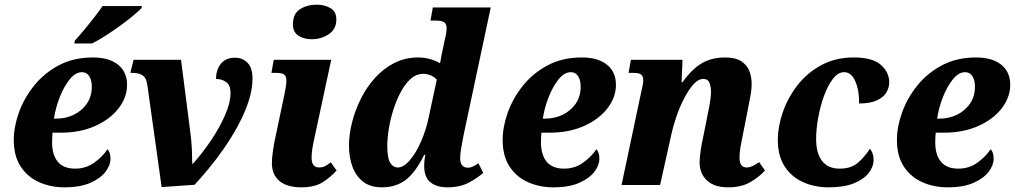

<svg xmlns="http://www.w3.org/2000/svg" viewBox="-20 -792 4345 822"><path d="M256 10Q197 10 147.5 -12Q98 -34 68.5 -79Q39 -124 39 -193Q39 -249 61 -310.5Q83 -372 126 -425.5Q169 -479 232 -512.5Q295 -546 378 -546Q447 -546 485.5 -515Q524 -484 524 -429Q524 -375 487.5 -328Q451 -281 387 -252.5Q323 -224 241 -224H205Q204 -214 203.5 -203.5Q203 -193 203 -183Q203 -129 227.5 -99.5Q252 -70 302 -70Q348 -70 384 -96Q420 -122 440 -153Q453 -141 453 -112Q453 -85 432 -57Q411 -29 367.5 -9.5Q324 10 256 10ZM219 -284Q262 -284 296.5 -301Q331 -318 352 -348.5Q373 -379 373 -421Q373 -449 362 -466Q351 -483 331 -483Q303 -483 278.5 -452.5Q254 -422 236 -376.5Q218 -331 211 -284ZM298 -606 301 -619Q319 -638 340.5 -664Q362 -690 383 -717Q404 -744 419 -766H588L585 -756Q573 -744 549 -724Q525 -704 494.5 -682Q464 -660 432.5 -639.5Q401 -619 374 -606Z M611 -427Q607 -458 591 -469Q575 -480 548 -480H538L552 -536H755L793 -240Q800 -190 801.5 -153Q803 -116 803 -91H806Q848 -138 884.5 -192.5Q921 -247 944 -300Q967 -353 967 -394Q967 -427 948.5 -440.5Q930 -454 905 -454Q905 -494 926 -519.5Q947 -545 986 -545Q1018 -545 1039.5 -523.5Q1061 -502 1061 -456Q1061 -409 1044 -357.5Q1027 -306 999 -254.5Q971 -203 938 -155.5Q905 -108 872 -68.5Q839 -29 813 -1L672 9Z M1315 -624Q1281 -624 1257.5 -639.5Q1234 -655 1234 -687Q1234 -734 1265 -753Q1296 -772 1336 -772Q1369 -772 1394.5 -757.5Q1420 -743 1420 -709Q1420 -667 1387.5 -645.5Q1355 -624 1315 -624ZM1270 10Q1209 10 1176.5 -17Q1144 -44 1144 -94Q1144 -113 1148.5 -146Q1153 -179 1164 -228L1197 -384Q1201 -402 1203.5 -418.5Q1206 -435 1206 -447Q1206 -466 1196.5 -473Q1187 -480 1161 -480H1142L1152 -536H1398L1328 -210Q1321 -179 1317.5 -157.5Q1314 -136 1314 -117Q1314 -75 1346 -75Q1361 -75 1371.5 -80.5Q1382 -86 1396 -97L1421 -62Q1397 -35 1362.5 -12.5Q1328 10 1270 10Z M1616 10Q1565 10 1534 -14.5Q1503 -39 1488.5 -79.5Q1474 -120 1474 -168Q1474 -215 1487 -267Q1500 -319 1524.5 -368.5Q1549 -418 1585 -458Q1621 -498 1667.5 -522Q1714 -546 1770 -546Q1797 -546 1821.5 -539Q1846 -532 1864 -521Q1866 -534 1870 -554Q1874 -574 1876 -583L1884 -621Q1888 -636 1890 -648.5Q1892 -661 1892 -673Q1892 -688 1882.5 -696Q1873 -704 1843 -704H1823L1833 -760H2081L1965 -215Q1960 -189 1955 -160.5Q1950 -132 1950 -115Q1950 -94 1959 -84Q1968 -74 1982 -74Q1995 -74 2007.5 -80.5Q2020 -87 2028 -93L2049 -52Q2023 -29 1986 -9.5Q1949 10 1894 10Q1851 10 1823.5 -11Q1796 -32 1796 -82Q1796 -95 1797.5 -107.5Q1799 -120 1801 -129H1796Q1758 -52 1716 -21Q1674 10 1616 10ZM1683 -75Q1708 -75 1734.5 -106Q1761 -137 1782.5 -186Q1804 -235 1815 -288L1850 -451Q1840 -463 1823.5 -469.5Q1807 -476 1793 -476Q1763 -476 1739 -455Q1715 -434 1696 -398.5Q1677 -363 1664 -322Q1651 -281 1644.5 -240Q1638 -199 1638 -167Q1638 -115 1650.5 -95Q1663 -75 1683 -75Z M2349 10Q2290 10 2240.5 -12Q2191 -34 2161.5 -79Q2132 -124 2132 -193Q2132 -249 2154 -310.5Q2176 -372 2219 -425.5Q2262 -479 2325 -512.5Q2388 -546 2471 -546Q2540 -546 2578.5 -515Q2617 -484 2617 -429Q2617 -375 2580.5 -328Q2544 -281 2480 -252.5Q2416 -224 2334 -224H2298Q2297 -214 2296.5 -203.5Q2296 -193 2296 -183Q2296 -129 2320.5 -99.5Q2345 -70 2395 -70Q2441 -70 2477 -96Q2513 -122 2533 -153Q2546 -141 2546 -112Q2546 -85 2525 -57Q2504 -29 2460.5 -9.5Q2417 10 2349 10ZM2312 -284Q2355 -284 2389.5 -301Q2424 -318 2445 -348.5Q2466 -379 2466 -421Q2466 -449 2455 -466Q2444 -483 2424 -483Q2396 -483 2371.5 -452.5Q2347 -422 2329 -376.5Q2311 -331 2304 -284Z M3097 10Q3038 10 3006.5 -19.5Q2975 -49 2975 -99Q2976 -120 2979.5 -146Q2983 -172 2991 -208L3007 -288Q3011 -307 3017.5 -341Q3024 -375 3024 -400Q3024 -418 3018 -436Q3012 -454 2991 -454Q2969 -454 2948 -430Q2927 -406 2908 -369Q2889 -332 2875.5 -292Q2862 -252 2855 -220L2806 0H2641L2725 -397Q2728 -410 2731 -424.5Q2734 -439 2734 -450Q2734 -465 2725 -472.5Q2716 -480 2692 -480H2671L2681 -536H2902L2898 -440H2902Q2941 -495 2983.5 -520.5Q3026 -546 3084 -546Q3128 -546 3153 -530Q3178 -514 3188 -488.5Q3198 -463 3198 -433Q3198 -407 3191.5 -374.5Q3185 -342 3180 -315L3160 -213Q3154 -185 3150 -161.5Q3146 -138 3146 -117Q3146 -75 3177 -75Q3199 -75 3230 -98L3255 -62Q3232 -36 3193.5 -13Q3155 10 3097 10Z M3528 10Q3467 10 3417.5 -12.5Q3368 -35 3339 -80Q3310 -125 3310 -193Q3310 -249 3331 -310.5Q3352 -372 3393 -425.5Q3434 -479 3495 -512.5Q3556 -546 3635 -546Q3715 -546 3751 -514.5Q3787 -483 3787 -439Q3787 -417 3775 -396.5Q3763 -376 3734.5 -362.5Q3706 -349 3658 -349Q3659 -404 3642 -443.5Q3625 -483 3594 -483Q3568 -483 3546 -454.5Q3524 -426 3508 -382Q3492 -338 3483 -288.5Q3474 -239 3474 -197Q3474 -136 3499.5 -103Q3525 -70 3575 -70Q3625 -70 3654.5 -96.5Q3684 -123 3704 -155Q3711 -148 3715.5 -135.5Q3720 -123 3720 -106Q3720 -79 3699.5 -52Q3679 -25 3636.5 -7.5Q3594 10 3528 10Z M4037 10Q3978 10 3928.5 -12Q3879 -34 3849.5 -79Q3820 -124 3820 -193Q3820 -249 3842 -310.5Q3864 -372 3907 -425.5Q3950 -479 4013 -512.5Q4076 -546 4159 -546Q4228 -546 4266.5 -515Q4305 -484 4305 -429Q4305 -375 4268.5 -328Q4232 -281 4168 -252.5Q4104 -224 4022 -224H3986Q3985 -214 3984.5 -203.5Q3984 -193 3984 -183Q3984 -129 4008.5 -99.5Q4033 -70 4083 -70Q4129 -70 4165 -96Q4201 -122 4221 -153Q4234 -141 4234 -112Q4234 -85 4213 -57Q4192 -29 4148.5 -9.5Q4105 10 4037 10ZM4000 -284Q4043 -284 4077.5 -301Q4112 -318 4133 -348.5Q4154 -379 4154 -421Q4154 -449 4143 -466Q4132 -483 4112 -483Q4084 -483 4059.5 -452.5Q4035 -422 4017 -376.5Q3999 -331 3992 -284Z"/></svg>

Font: Noto Serif SemiCondensed ExtraBold
Style: Italic
Weight: 800
Width: 4
Italic angle: -12°
Designer: Monotype Design Team
Foundry: Monotype Imaging Inc.
Version: Version 2.014; ttfautohint (v1.8.4.7-5d5b)